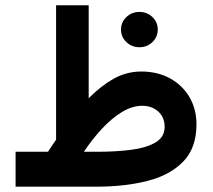

<svg xmlns="http://www.w3.org/2000/svg" viewBox="-20 -702 800 722"><path d="M435.1 -590.8Q435.1 -618.7 455.3 -637.9Q475.6 -657.2 504.4 -657.2Q533.2 -657.2 553.2 -637.9Q573.2 -618.7 573.2 -590.8Q573.2 -563 553.2 -543.7Q533.2 -524.4 504.4 -524.4Q475.6 -524.4 455.3 -543.7Q435.1 -563 435.1 -590.8ZM160.6 -131.3Q168 -143.1 175.5 -154.3Q183.1 -165.5 190.9 -176.8V-682.1H313.5V-332.5Q359.9 -379.4 407.5 -406Q455.1 -432.6 510.7 -433.1Q572.3 -433.1 619.1 -407.5Q666 -381.8 692.4 -336.9Q718.8 -292 718.8 -233.9Q718.8 -146.5 669.7 -95.2Q620.6 -43.9 535.6 -22Q450.7 0 341.3 0H38.6V-131.3ZM514.6 -304.2Q477.1 -304.2 438.2 -280.5Q399.4 -256.8 363 -217.5Q326.7 -178.2 295.4 -131.3H346.2Q417.5 -131.3 474.6 -138.9Q531.7 -146.5 565.4 -166.7Q599.1 -187 599.1 -225.1Q599.1 -260.7 575.2 -282.5Q551.3 -304.2 514.6 -304.2Z"/></svg>

Font: Vazirmatn RD UI
Style: Bold
Weight: 700
Designer: Saber Rastikerdar
Foundry: Saber Rastikerdar
Version: Version 33.003